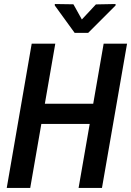

<svg xmlns="http://www.w3.org/2000/svg" viewBox="-20 -926 646 946"><path d="M464.8 -415 447.3 -315.4H155.8L173.3 -415ZM252.4 -710.9 128.9 0H13.2L136.2 -710.9ZM606 -710.9 482.4 0H367.2L490.7 -710.9ZM341.8 -904.8 383.3 -830.1 452.6 -904.3 549.3 -906.2V-898.9L414.6 -764.2H347.7L250 -898.9V-906.2Z"/></svg>

Font: Roboto Condensed Medium
Style: Italic
Weight: 500
Italic angle: -12°
Designer: Christian Robertson
Foundry: Google
Version: Version 3.0; 2020